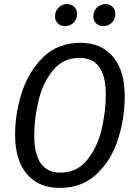

<svg xmlns="http://www.w3.org/2000/svg" viewBox="-20 -910 664 942"><path d="M592 -437Q592 -331 559.5 -228Q527 -125 455 -56.5Q383 12 272 12Q170 12 112 -56Q54 -124 54 -249Q54 -352 87 -455.5Q120 -559 192 -629.5Q264 -700 375 -700Q477 -700 534.5 -631.5Q592 -563 592 -437ZM148 -246Q148 -63 276 -63Q357 -63 407 -124.5Q457 -186 478 -273.5Q499 -361 499 -445Q499 -538 466.5 -582Q434 -626 370 -626Q290 -626 240 -565Q190 -504 169 -416.5Q148 -329 148 -246ZM250 -830Q250 -856 267.5 -873Q285 -890 310 -890Q331 -890 344.5 -876Q358 -862 358 -842Q358 -815 341 -798.5Q324 -782 299 -782Q277 -782 263.5 -795.5Q250 -809 250 -830ZM438 -830Q438 -856 455.5 -873Q473 -890 498 -890Q519 -890 532.5 -876Q546 -862 546 -842Q546 -816 529 -799Q512 -782 487 -782Q465 -782 451.5 -795.5Q438 -809 438 -830Z"/></svg>

Font: Fira Sans Condensed
Style: Italic
Weight: 400
Width: 3
Italic angle: -8°
Designer: bBox Type GmbH & Carrois Corporate GbR & Edenspiekermann AG
Foundry: bBox Type GmbH & Carrois Corporate GbR & Edenspiekermann AG
Version: Version 4.301